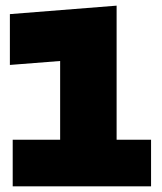

<svg xmlns="http://www.w3.org/2000/svg" viewBox="-20 -660 575 680"><path d="M25 0V-165H193V-444L15 -430V-610L393 -640V-165H515V0Z"/></svg>

Font: Changa ExtraBold
Style: Regular
Weight: 800
Designer: Eduardo Rodriguez Tunni
Foundry: Eduardo Rodriguez Tunni
Version: Version 3.002; ttfautohint (v1.8.2)